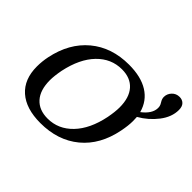

<svg xmlns="http://www.w3.org/2000/svg" viewBox="-128 -717 904 904"><g transform="rotate(45 323.5 -265.5)"><path d="M530 -332Q531 -323 531 -305Q531 -275 523 -235Q500 -118 422.5 -54Q345 10 229 10Q133 10 81 -36Q29 -82 29 -167Q29 -201 36 -235Q60 -351 137.5 -415.5Q215 -480 330 -480Q410 -480 459.5 -449Q509 -418 525 -359Q571 -394 571 -433Q571 -444 567 -452Q563 -460 562 -461Q553 -475 553 -488Q553 -509 568 -525Q583 -541 606 -541Q624 -541 635.5 -529.5Q647 -518 647 -495Q647 -448 613 -404Q579 -360 530 -332ZM441 -306Q441 -371 410 -406Q379 -441 322 -441Q251 -441 199 -387.5Q147 -334 126 -235Q118 -193 118 -165Q118 -99 149.5 -64Q181 -29 238 -29Q309 -29 361 -83Q413 -137 433 -235Q441 -277 441 -306Z"/></g></svg>

Font: Taviraj
Style: Italic
Weight: 400
Italic angle: -12°
Designer: Katatrad Team
Foundry: CadsonDemak
Version: Version 1.001